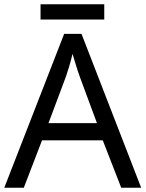

<svg xmlns="http://www.w3.org/2000/svg" viewBox="-20 -875 679 895"><path d="M545 0 459 -221H176L91 0H0L279 -717H360L638 0ZM352 -517Q349 -525 342 -546Q335 -567 328.5 -589.5Q322 -612 318 -624Q311 -593 302 -563.5Q293 -534 287 -517L206 -301H432ZM466 -855V-784H169V-855Z"/></svg>

Font: Noto Sans Old Hungarian
Style: Regular
Weight: 400
Designer: Monotype Design Team
Foundry: Monotype Imaging Inc.
Version: Version 2.005; ttfautohint (v1.8.4.7-5d5b)